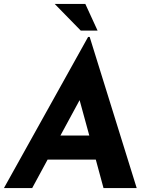

<svg xmlns="http://www.w3.org/2000/svg" viewBox="-39 -952 755 972"><path d="M446 -144H202L124 0H-19L407 -765H415L653 0H485ZM413 -266 364 -445 267 -266ZM455 -797H370L238 -932H393Z"/></svg>

Font: Josefin Sans
Style: Bold Italic
Weight: 700
Italic angle: -7°
Designer: Santiago Orozco
Foundry: Typemade
Version: Version 2.000